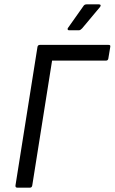

<svg xmlns="http://www.w3.org/2000/svg" viewBox="-20 -861 526 881"><path d="M59 0Q50 0 51 -10L152 -646Q154 -655 163 -655H478Q483 -655 485 -653Q487 -651 486 -646L477 -592Q475 -583 467 -583H219L128 -10Q126 0 118 0ZM297 -722Q292 -722 290.5 -725.5Q289 -729 292 -733L362 -832Q367 -841 377 -841H434Q440 -841 441.5 -837.5Q443 -834 439 -829L357 -731Q353 -727 349.5 -724.5Q346 -722 341 -722Z"/></svg>

Font: Sofia Sans Semi Condensed
Style: Italic
Weight: 400
Italic angle: -9°
Designer: Botio Nikoltchev, Ani Petrova
Foundry: lettersoup
Version: Version 4.101